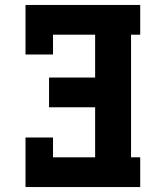

<svg xmlns="http://www.w3.org/2000/svg" viewBox="-20 -755 640 775"><path d="M83 0V-200H194V-120H364V-322H178V-442H364V-615H194V-535H83V-735H546V-615H509V-120H546V0Z"/></svg>

Font: Iosevka Etoile Heavy
Style: Regular
Weight: 900
Designer: Belleve Invis
Foundry: Belleve Invis
Version: Version 22.1.2; ttfautohint (v1.8.4)